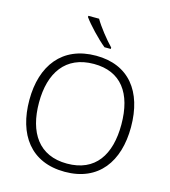

<svg xmlns="http://www.w3.org/2000/svg" viewBox="-135 -1056 1039 1173"><g transform="rotate(15 384.0 -469.0)"><path d="M345 -948H277V-940C306 -899 373 -828 422 -788H462V-797C424 -836 370 -904 345 -948ZM705 -358C705 -585 593 -725 387 -725C173 -725 62 -576 62 -359C62 -141 168 10 384 10C597 10 705 -140 705 -358ZM123 -359C123 -547 208 -673 387 -673C558 -673 644 -557 644 -358C644 -167 563 -42 384 -42C206 -42 123 -169 123 -359Z"/></g></svg>

Font: Noto Sans Malayalam Light
Style: Regular
Weight: 300
Designer: Jelle Bosma - Monotype Design Team
Foundry: Monotype Imaging Inc.
Version: Version 2.104